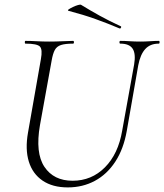

<svg xmlns="http://www.w3.org/2000/svg" viewBox="-20 -803 715 836"><path d="M564 -522Q572 -569 557.5 -591Q543 -613 504 -613Q500 -613 500 -619Q500 -625 504 -625Q524 -625 545 -623.5Q566 -622 591 -622Q613 -622 634 -623.5Q655 -625 671 -625Q675 -625 675 -619Q675 -613 671 -613Q634 -613 612.5 -589.5Q591 -566 582 -519L532 -233Q518 -154 482 -99Q446 -44 393 -15.5Q340 13 275 13Q209 13 165.5 -16.5Q122 -46 105.5 -99.5Q89 -153 102 -226L158 -545Q166 -588 153.5 -600.5Q141 -613 91 -613Q88 -613 88 -619Q88 -625 91 -625Q113 -625 139.5 -623.5Q166 -622 194 -622Q226 -622 252.5 -623.5Q279 -625 298 -625Q302 -625 302 -619Q302 -613 298 -613Q264 -613 245.5 -607Q227 -601 218.5 -585Q210 -569 205 -540L154 -258Q133 -137 173.5 -76.5Q214 -16 296 -16Q379 -16 437 -74.5Q495 -133 512 -234ZM501 -679Q449 -701 396 -720Q343 -739 278 -756Q273 -758 279.5 -762.5Q286 -767 297.5 -772.5Q309 -778 319.5 -781Q330 -784 333 -782Q372 -758 413.5 -735Q455 -712 505 -689Q509 -688 507 -683Q505 -678 501 -679Z"/></svg>

Font: Cormorant Light Light
Style: Italic
Weight: 300
Italic angle: -10°
Version: Version 4.000